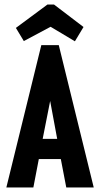

<svg xmlns="http://www.w3.org/2000/svg" viewBox="-20 -826 440 846"><path d="M272 0 248 -125H151L127 0H8L162 -627H239L393 0ZM201 -381 168 -214H232ZM85 -645 50 -703 189 -806H218L348 -707L310 -644L203 -708Z"/></svg>

Font: Inconsolata Condensed Black
Style: Regular
Weight: 900
Width: 3
Monospace: yes
Designer: Raph Levien, Cyreal, Brenton Simpson
Foundry: Raph Levien, Cyreal, Google
Version: Version 3.001; ttfautohint (v1.8.2.53-6de2)